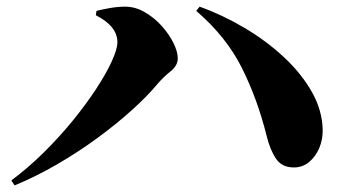

<svg xmlns="http://www.w3.org/2000/svg" viewBox="-20 -627 1040 579"><path d="M334 -500Q334 -547.9 269 -581.1L271 -594.2Q287.6 -598.6 311.8 -602.8Q335.9 -606.9 356.9 -606.9Q388.2 -606.9 416.7 -590.3Q445.3 -573.7 467.8 -548.6Q490.2 -523.4 503.2 -497.1Q516.1 -470.7 516.1 -451.2Q516.1 -429.2 494.6 -412.1Q473.1 -395 455.1 -374Q424.3 -336.9 377.4 -294.7Q330.6 -252.4 272.9 -210.2Q215.3 -168 151.6 -131.1Q87.9 -94.2 23.9 -67.9L14.2 -83Q64.9 -120.6 112.3 -167.5Q159.7 -214.4 200 -263.9Q240.2 -313.5 270.3 -359.4Q300.3 -405.3 317.1 -442.1Q334 -479 334 -500ZM953.1 -234.9Q953.6 -206.5 942.9 -180.9Q932.1 -155.3 912.8 -138.9Q893.6 -122.6 868.2 -122.1Q831.1 -121.1 812.7 -147.9Q794.4 -174.8 784.2 -216.8Q756.8 -327.1 709.7 -421.6Q662.6 -516.1 571.8 -594.2L582 -606.9Q651.4 -582 717.3 -543Q783.2 -503.9 836.2 -454.6Q889.2 -405.3 920.7 -349.4Q952.1 -293.5 953.1 -234.9Z"/></svg>

Font: Source Han Serif JP Heavy
Style: Regular
Weight: 900
Designer: Ryoko NISHIZUKA  (kana & ideographs); Frank Grießhammer (Latin, Greek & Cyrillic); Wenlong ZHANG  (bopomofo); Sandoll Co
Foundry: Adobe Systems Incorporated
Version: Version 1.001;PS 1.001;hotconv 16.6.54;makeotf.lib2.5.65590